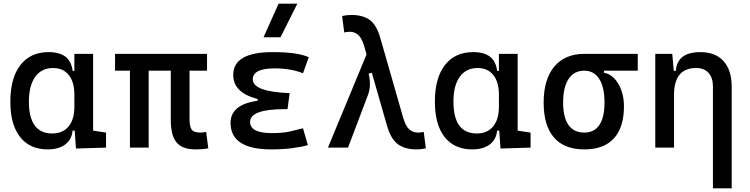

<svg xmlns="http://www.w3.org/2000/svg" viewBox="-20 -815 4142 1060"><path d="M243.2 9.8Q145 9.8 91.1 -58.3Q37.1 -126.5 37.1 -253.9Q37.1 -384.3 92.5 -455.8Q147.9 -527.3 249 -527.3Q309.1 -527.3 341.8 -501.7Q374.5 -476.1 380.9 -423.8H420.9L390.6 -293Q390.6 -362.3 359.6 -400.9Q328.6 -439.5 273.4 -439.5Q209.5 -439.5 174.6 -391.1Q139.6 -342.8 139.6 -253.9Q139.6 -78.1 268.6 -78.1Q326.2 -78.1 358.4 -116.7Q390.6 -155.3 390.6 -224.6V-252L425.8 -93.8H380.9Q377.4 -59.6 359.4 -36.4Q341.3 -13.2 311.8 -1.7Q282.2 9.8 243.2 9.8ZM399.4 4.9 390.6 -119.1V-239.3L494.1 -210V-93.8L565.4 -83V0ZM390.6 -146.5V-517.6H494.1V-175.8Z M1058.6 9.8Q986.8 9.8 954.8 -28.6Q922.9 -66.9 922.9 -151.4V-517.6H1026.4V-156.2Q1026.4 -117.7 1037.8 -100.3Q1049.3 -83 1087.9 -83Q1094.7 -83 1101.8 -84Q1108.9 -85 1118.2 -86.9L1129.9 3.9Q1111.8 7.3 1096.7 8.5Q1081.5 9.8 1058.6 9.8ZM697.3 0V-517.6H800.8V0ZM615.2 -424.8V-517.6H1123V-424.8Z M1477.5 9.8Q1252.9 9.8 1252.9 -136.7Q1252.9 -247.1 1429.7 -261.7L1579.1 -300.8L1567.4 -212.4H1551.8Q1360.8 -212.4 1360.8 -141.6Q1360.8 -80.1 1481.4 -80.1Q1542 -80.1 1581.8 -89.4Q1621.6 -98.6 1652.8 -106.9L1679.7 -13.7Q1640.6 -2.9 1589.6 3.4Q1538.6 9.8 1477.5 9.8ZM1402.3 -212.4V-268.6Q1267.6 -302.7 1267.6 -401.4Q1267.6 -527.3 1485.4 -527.3Q1623.5 -527.3 1684.6 -499L1652.8 -410.6Q1585.4 -437.5 1496.1 -437.5Q1375.5 -437.5 1375.5 -377Q1375.5 -308.6 1579.1 -300.8L1567.4 -212.4ZM1435.1 -609.4 1518.1 -794.9H1621.6L1528.8 -609.4Z M2279.3 9.8Q2215.8 9.8 2176.8 -18.8Q2137.7 -47.4 2116.2 -122.6L1991.7 -556.6Q1978.5 -603 1958.7 -621.3Q1939 -639.6 1910.6 -639.6Q1897.5 -639.6 1880.4 -635.7L1868.7 -726.6Q1893.6 -732.4 1920.4 -732.4Q1982.9 -732.4 2021 -705.1Q2059.1 -677.7 2079.6 -605.5L2205.6 -166Q2218.8 -119.6 2239 -101.3Q2259.3 -83 2289.1 -83Q2302.2 -83 2319.3 -86.9L2331.1 3.9Q2306.2 9.8 2279.3 9.8ZM1790.5 0 2014.6 -541 2081.1 -428.2 2015.1 -408.2Q2022.9 -376 2022.2 -346.2Q2021.5 -316.4 2010.7 -288.6L1901.4 0Z M2586.9 9.8Q2488.8 9.8 2434.8 -58.3Q2380.9 -126.5 2380.9 -253.9Q2380.9 -384.3 2436.3 -455.8Q2491.7 -527.3 2592.8 -527.3Q2652.8 -527.3 2685.5 -501.7Q2718.3 -476.1 2724.6 -423.8H2764.6L2734.4 -293Q2734.4 -362.3 2703.4 -400.9Q2672.4 -439.5 2617.2 -439.5Q2553.2 -439.5 2518.3 -391.1Q2483.4 -342.8 2483.4 -253.9Q2483.4 -78.1 2612.3 -78.1Q2669.9 -78.1 2702.1 -116.7Q2734.4 -155.3 2734.4 -224.6V-252L2769.5 -93.8H2724.6Q2721.2 -59.6 2703.1 -36.4Q2685.1 -13.2 2655.5 -1.7Q2626 9.8 2586.9 9.8ZM2743.2 4.9 2734.4 -119.1V-239.3L2837.9 -210V-93.8L2909.2 -83V0ZM2734.4 -146.5V-517.6H2837.9V-175.8Z M3205.6 9.8Q3095.2 9.8 3038.3 -55.9Q2981.4 -121.6 2981.4 -249Q2981.4 -377.4 3040.3 -447.5Q3099.1 -517.6 3205.6 -517.6L3314.9 -486.8V-413.1Q3346.7 -408.2 3371.3 -382.3Q3396 -356.4 3410.4 -316.7Q3424.8 -276.9 3424.8 -229.5Q3424.8 -150.9 3399.9 -97.7Q3375 -44.4 3326.4 -17.3Q3277.8 9.8 3205.6 9.8ZM3205.6 -83Q3260.7 -83 3289.1 -125.2Q3317.4 -167.5 3317.4 -249Q3317.4 -333.5 3288.3 -379.2Q3259.3 -424.8 3205.6 -424.8Q3149.4 -424.8 3119.1 -379.2Q3088.9 -333.5 3088.9 -249Q3088.9 -167.5 3118.4 -125.2Q3147.9 -83 3205.6 -83ZM3205.6 -424.8V-517.6H3501V-424.8Z M3916 224.6V-336.9Q3916 -386.2 3891.6 -412.8Q3867.2 -439.5 3823.2 -439.5Q3701.2 -439.5 3701.2 -291L3670.9 -423.8H3710.9Q3715.3 -476.1 3749 -501.7Q3782.7 -527.3 3847.7 -527.3Q3929.7 -527.3 3974.6 -477.5Q4019.5 -427.7 4019.5 -336.9V224.6ZM3597.7 0V-517.6H3691.4L3701.2 -408.2V0Z"/></svg>

Font: Cascadia Mono
Style: Regular
Weight: 400
Monospace: yes
Designer: Aaron Bell
Foundry: Saja Typeworks
Version: Version 2102.003